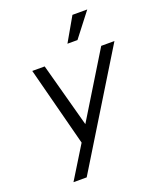

<svg xmlns="http://www.w3.org/2000/svg" viewBox="-166 -1032 941 1133"><g transform="rotate(-20 304.0 -465.0)"><path d="M96 0H179L608 -700H525L279 -298L170 -700H92L221 -203ZM342 -780H405L521 -930H428Z"/></g></svg>

Font: Uncut Sans
Style: Italic
Weight: 400
Italic angle: -10°
Designer: Kasper Nordkvist
Foundry: Uncut Type
Version: Version 1.111;FEAKit 1.0